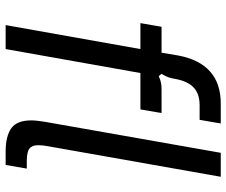

<svg xmlns="http://www.w3.org/2000/svg" viewBox="-81 -722 803 681"><g transform="rotate(90 320.5 -381.5)"><path d="M69 0 154 -478H62L75 -553H167L177 -613Q191 -687 233.5 -725Q276 -763 347 -763H418L405 -688H353Q313 -688 290.5 -667Q268 -646 260 -602Q258 -589 254.5 -578.5Q251 -568 242 -553L250 -543Q266 -550 276 -551.5Q286 -553 298 -553H381L368 -478H239L154 0ZM518 0Q463 0 435 -20Q407 -40 407 -91Q407 -109 412 -139L522 -763H607L499 -152Q495 -133 495 -115Q495 -94 507 -84.5Q519 -75 551 -75H578L565 0Z"/></g></svg>

Font: Open Sauce Sans
Style: Italic
Weight: 400
Italic angle: -10°
Designer: Alfredo Marco Pradil
Foundry: Creative Sauce Fz LLC
Version: Version 1.477